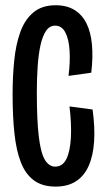

<svg xmlns="http://www.w3.org/2000/svg" viewBox="-20 -690 394 721"><path d="M189 10.7Q139 10.7 107.3 -12.7Q75.7 -36 58.3 -80.5Q41 -125 34.2 -189Q27.3 -253 27.3 -335.3Q27.3 -400.7 33.2 -460.7Q39 -520.7 55.7 -568Q72.3 -615.3 104.7 -642.8Q137 -670.3 189 -670.3Q230.7 -670.3 259.5 -652.7Q288.3 -635 304.7 -602.3Q321 -569.7 325.3 -522.7Q329.7 -475.7 322.7 -417L237.3 -405Q244 -457 241.3 -500Q238.7 -543 225.3 -568.3Q212 -593.7 187.3 -593.7Q166.3 -593.7 153.2 -574.5Q140 -555.3 132.3 -521.5Q124.7 -487.7 121.5 -441.8Q118.3 -396 118.3 -342.7Q118.3 -238 125.7 -177Q133 -116 148.3 -90.2Q163.7 -64.3 187.3 -64.3Q215 -64.3 229.2 -92.8Q243.3 -121.3 246.2 -172.5Q249 -223.7 241 -290.3L327.7 -278.7Q337 -211.3 333.3 -157.8Q329.7 -104.3 312.8 -66.7Q296 -29 265.2 -9.2Q234.3 10.7 189 10.7Z"/></svg>

Font: Bricolage Grotesque 96pt ExtraBold Condensed
Style: Regular
Weight: 800
Width: 3
Version: Version 1.001;gftools[0.9.33.dev8+g029e19f]